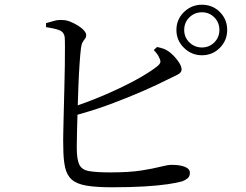

<svg xmlns="http://www.w3.org/2000/svg" viewBox="-20 -794 1040 813"><path d="M835 -560Q791 -560 759 -591.5Q727 -623 727 -667Q727 -712 759 -743Q791 -774 835 -774Q880 -774 911 -743Q942 -712 942 -667Q942 -623 911 -591.5Q880 -560 835 -560ZM454 -1Q387 -1 346 -8Q305 -15 284 -33.5Q263 -52 255.5 -86Q248 -120 248 -172Q247 -195 248 -234.5Q249 -274 250 -322Q251 -370 252.5 -420.5Q254 -471 254.5 -516Q255 -561 255 -593.5Q255 -626 254 -637Q251 -658 233 -665.5Q215 -673 175 -679V-696Q192 -701 210.5 -706Q229 -711 246 -709Q261 -709 278 -702Q295 -695 310.5 -685.5Q326 -676 335.5 -665Q345 -654 345 -646Q345 -636 340 -630Q335 -624 330 -615.5Q325 -607 323 -591Q320 -568 317 -525Q314 -482 312 -429.5Q310 -377 308.5 -325Q307 -273 306 -231.5Q305 -190 305 -169Q305 -120 315.5 -97.5Q326 -75 357 -69.5Q388 -64 447 -64Q527 -64 578 -72Q629 -80 659.5 -88Q690 -96 707 -96Q742 -96 763 -87.5Q784 -79 784 -62Q784 -47 774.5 -39Q765 -31 751 -26Q730 -20 690 -14Q650 -8 591 -4.5Q532 -1 454 -1ZM274 -336Q348 -360 419.5 -390.5Q491 -421 549.5 -452.5Q608 -484 643 -511Q656 -521 658.5 -528.5Q661 -536 655 -548Q651 -558 644.5 -566.5Q638 -575 631 -582L645 -595Q660 -592 671.5 -588Q683 -584 693 -577Q713 -563 731 -539.5Q749 -516 749 -500Q749 -486 731 -477.5Q713 -469 685 -455Q648 -436 586.5 -409Q525 -382 447.5 -353Q370 -324 281 -301ZM835 -593Q866 -593 887.5 -614.5Q909 -636 909 -667Q909 -699 887.5 -720.5Q866 -742 835 -742Q804 -742 782 -720.5Q760 -699 760 -667Q760 -636 782 -614.5Q804 -593 835 -593Z"/></svg>

Font: Noto Serif JP ExtraLight
Style: Regular
Weight: 400
Version: Version 2.003-H1;hotconv 1.1.1;makeotfexe 2.6.0